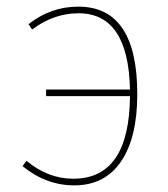

<svg xmlns="http://www.w3.org/2000/svg" viewBox="-20 -549 507 579"><path d="M216 -529Q394 -529 394 -265Q394 -134 345 -62Q296 10 204 10Q119 10 48 -48L60 -64Q125 -10 201 -10Q370 -10 372 -259H119V-279H372Q367 -509 217 -509Q142 -509 77 -460L66 -476Q133 -529 216 -529Z"/></svg>

Font: FiraGO Thin
Style: Regular
Weight: 100
Designer: bBox Type
Foundry: bBox Type GmbH
Version: Version 1.001;PS 001.001;hotconv 1.0.88;makeotf.lib2.5.64775